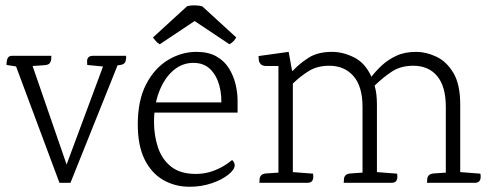

<svg xmlns="http://www.w3.org/2000/svg" viewBox="-20 -698 1880 733"><path d="M92 -482 247 -33 215 -18 384 -473 441 -479 249 0H207L28 -480ZM26 -485H176Q176 -480 175.5 -472Q175 -464 170 -457Q165 -450 148 -449L104 -446L43 -444L5 -450Q4 -458 7.5 -471.5Q11 -485 26 -485ZM336 -485H461Q463 -478 459.5 -464.5Q456 -451 433 -449L416 -448L374 -444L313 -450Q313 -455 312.5 -463.5Q312 -472 317 -478.5Q322 -485 336 -485Z M730 -500Q775 -500 805.5 -483Q836 -466 853.5 -438Q871 -410 879 -377.5Q887 -345 887 -314V-268H543L540 -307H851L824 -287Q828 -332 817.5 -371Q807 -410 782.5 -434Q758 -458 718 -458Q675 -458 641 -428.5Q607 -399 587.5 -348Q568 -297 568 -232Q568 -181 583 -135.5Q598 -90 633 -62Q668 -34 727 -34Q753 -34 776 -40Q799 -46 821.5 -57.5Q844 -69 866 -87Q871 -83 873.5 -77.5Q876 -72 876 -67Q876 -51 852 -31.5Q828 -12 788.5 1.5Q749 15 704 15Q648 15 603 -11Q558 -37 532 -89.5Q506 -142 506 -223Q506 -315 538 -376.5Q570 -438 621.5 -469Q673 -500 730 -500ZM752 -674 882 -555Q878 -548 871.5 -541Q865 -534 856 -529L700 -633H746L590 -529Q581 -534 575 -541Q569 -548 564 -555L694 -674Q708 -678 724.5 -677.5Q741 -677 752 -674Z M1737 -41 1814 -35Q1815 -30 1815 -21.5Q1815 -13 1810 -6.5Q1805 0 1791 0H1610Q1611 -5 1611 -13Q1611 -21 1616.5 -28Q1622 -35 1638 -36L1682 -39V-290Q1682 -368 1649 -407.5Q1616 -447 1558 -447Q1510 -447 1476.5 -425Q1443 -403 1410 -371Q1415 -355 1417 -337Q1419 -319 1419 -299V-41L1496 -35Q1497 -30 1497 -21.5Q1497 -13 1492 -6.5Q1487 0 1473 0H1292Q1293 -5 1293 -13Q1293 -21 1298.5 -28Q1304 -35 1320 -36L1364 -39V-290Q1364 -368 1329.5 -407.5Q1295 -447 1237 -447Q1192 -447 1160 -427.5Q1128 -408 1098 -379V-41L1175 -35Q1176 -30 1176 -21.5Q1176 -13 1171 -6.5Q1166 0 1152 0H970Q971 -5 971 -13Q971 -21 976.5 -28Q982 -35 998 -36L1043 -39V-446H997Q982 -446 975.5 -453Q969 -460 968 -469Q967 -478 967 -484L1082 -500L1095 -428H1098Q1123 -455 1158 -477.5Q1193 -500 1248 -500Q1289 -500 1331.5 -479Q1374 -458 1398 -405Q1415 -427 1438 -448.5Q1461 -470 1493 -485Q1525 -500 1569 -500Q1607 -500 1646 -481.5Q1685 -463 1711 -419.5Q1737 -376 1737 -299Z"/></svg>

Font: Karma Variable Light
Style: Regular
Weight: 300
Designer: Joana Correia
Foundry: Indian Type Foundry
Version: Version 3.000